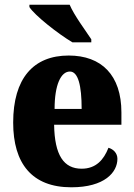

<svg xmlns="http://www.w3.org/2000/svg" viewBox="-20 -786 569 816"><path d="M288 -606H368V-619C343 -657 295 -721 276 -766H105V-756C127 -721 227 -642 288 -606ZM283 10C425 10 479 -54 479 -111C479 -135 462 -152 441 -158C421 -107 388 -69 327 -69C251 -69 212 -126 210 -256H496V-308C496 -467 411 -550 272 -550C122 -550 36 -453 36 -265C36 -91 116 10 283 10ZM327 -323H212C212 -426 239 -482 277 -482C312 -482 327 -423 327 -323Z"/></svg>

Font: Noto Serif Ethiopic Condensed Black
Style: Regular
Weight: 900
Width: 3
Designer: Monotype Design Team
Foundry: Monotype Imaging Inc.
Version: Version 2.102